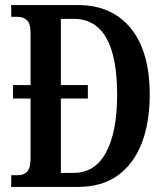

<svg xmlns="http://www.w3.org/2000/svg" viewBox="-20 -734 653 754"><path d="M24 0V-46H52Q74 -46 87 -60.5Q100 -75 100 -113V-347H31V-400H100V-604Q100 -642 85.5 -655Q71 -668 48 -668H24V-714H287Q419 -714 493.5 -623Q568 -532 568 -362Q568 -253 536.5 -171.5Q505 -90 442.5 -45Q380 0 287 0ZM269 -55Q353 -55 396.5 -135.5Q440 -216 440 -362Q440 -660 269 -660H219V-400H325V-347H219V-55Z"/></svg>

Font: Noto Serif Khmer ExtraCondensed SemiBold
Style: Regular
Weight: 600
Width: 2
Designer: Danh Hong and the Monotype Design Team
Foundry: Monotype Imaging Inc.
Version: Version 2.004; ttfautohint (v1.8.4.7-5d5b)